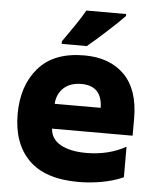

<svg xmlns="http://www.w3.org/2000/svg" viewBox="-54 -812 709 869"><g transform="rotate(5 300.0 -378.0)"><path d="M319 -606Q359 -639 408.5 -684.5Q458 -730 484 -757V-766H303Q286 -735 257.5 -693.5Q229 -652 205 -618V-606ZM538 -29V-168Q460 -124 358 -124Q285 -124 241.5 -148.5Q198 -173 195 -220H561V-298Q561 -429 494.5 -496Q428 -563 312 -563Q174 -563 104 -482.5Q34 -402 34 -272Q34 -139 108.5 -64.5Q183 10 335 10Q386 10 439.5 0.5Q493 -9 538 -29ZM310 -433Q404 -433 406 -333H197Q200 -378 229.5 -405.5Q259 -433 310 -433Z"/></g></svg>

Font: Noto Sans Mono UI ExtraBold
Style: Regular
Weight: 800
Designer: Monotype Design team
Foundry: Monotype Imaging Inc.
Version: 1.000